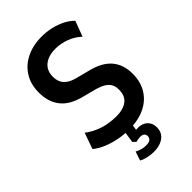

<svg xmlns="http://www.w3.org/2000/svg" viewBox="-271 -803 1090 1090"><g transform="rotate(-45 274.0 -258.0)"><path d="M275 10Q232 10 190 2Q148 -6 111 -21.5Q74 -37 47 -59L81 -156Q109 -135 140.5 -121Q172 -107 206.5 -100.5Q241 -94 274 -94Q329 -94 360.5 -117.5Q392 -141 392 -191Q392 -217 382.5 -234.5Q373 -252 353.5 -264Q334 -276 304 -285L212 -309Q133 -330 95.5 -378.5Q58 -427 58 -501Q58 -566 87.5 -614Q117 -662 170.5 -688.5Q224 -715 294 -715Q333 -715 370 -706.5Q407 -698 438 -682.5Q469 -667 493 -643L458 -550Q426 -580 384.5 -595.5Q343 -611 300 -611Q263 -611 235.5 -599Q208 -587 193 -564.5Q178 -542 178 -508Q178 -470 198 -446.5Q218 -423 259 -411L351 -387Q432 -367 471.5 -320Q511 -273 511 -200Q511 -136 482 -88.5Q453 -41 399.5 -15.5Q346 10 275 10ZM283 199Q260 199 234.5 193.5Q209 188 192 178L210 124Q225 132 241.5 137Q258 142 277 142Q299 142 310 134Q321 126 321 111Q321 97 312 90Q303 83 287 83Q279 83 270 84.5Q261 86 253 89L235 72L249 -20H308L296 59L268 47Q276 42 289 40Q302 38 316 38Q338 38 355 46.5Q372 55 382.5 71.5Q393 88 393 112Q393 140 379.5 159Q366 178 341 188.5Q316 199 283 199Z"/></g></svg>

Font: Nunito Sans 10pt Condensed
Style: Bold
Weight: 700
Width: 3
Designer: Vernon Adams
Foundry: Vernon Adams
Version: Version 3.101;gftools[0.9.27]